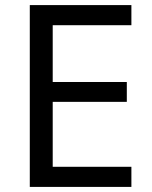

<svg xmlns="http://www.w3.org/2000/svg" viewBox="-20 -734 596 754"><path d="M496 0H97V-714H496V-635H187V-412H478V-334H187V-79H496Z"/></svg>

Font: Noto Sans Yi
Style: Regular
Weight: 400
Designer: Monotype Design Team
Foundry: Monotype Imaging Inc.
Version: Version 2.002; ttfautohint (v1.8.4.7-5d5b)